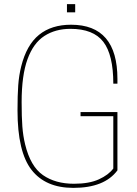

<svg xmlns="http://www.w3.org/2000/svg" viewBox="-20 -906 665 932"><path d="M345 -846ZM345 -846H305V-886H345ZM336 6Q201 6 133 -81.5Q65 -169 65 -370Q65 -444 68.5 -492Q72 -540 83 -584Q109 -688 169.5 -737Q230 -786 325 -786Q550 -786 550 -523V-500H530Q530 -640 481.5 -703Q433 -766 322 -766Q249 -766 195.5 -731.5Q142 -697 113.5 -618.5Q85 -540 85 -410Q85 -338 88.5 -292Q92 -246 102 -205Q128 -98 188.5 -56Q249 -14 339 -14Q413 -14 460 -35.5Q507 -57 530 -88V-342H371V-362H550V-79Q487 6 336 6Z"/></svg>

Font: Tanohe Sans Thin
Style: Regular
Weight: 100
Designer: Village Type and Design LLC & Cristiano Sobral
Foundry: Cooper Hewitt Smithsonian Design Museum
Version: Version 1.00;September 29, 2021;FontCreator 13.0.0.2655 64-b